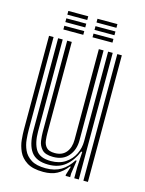

<svg xmlns="http://www.w3.org/2000/svg" viewBox="-113 -801 663 879"><g transform="rotate(15 218.5 -362.0)"><path d="M179 8.8Q128.8 8.8 101 -9Q73.2 -26.8 61.2 -53.4Q49.2 -80 46.6 -107.6Q44 -135.2 44 -155.2V-600H65.5V-159.2Q65.5 -140.2 67.8 -114.9Q70 -89.5 80.8 -65.6Q91.5 -41.8 116.2 -26Q141 -10.2 185.8 -10.2Q228.2 -10.2 257.8 -28.1Q287.2 -46 309 -80.5H314.2L304.8 -17.2V0H283.2L283 -6.2L295.5 -46.8H291.2Q269.8 -19.2 243.8 -5.2Q217.8 8.8 179 8.8ZM367.5 0V-600H389V0ZM204.8 -69.2Q167.5 -69.2 151.9 -86.1Q136.2 -103 133.1 -126.1Q130 -149.2 130 -167.5V-600H151.8V-168.8Q151.8 -151.8 154 -133Q156.2 -114.2 168 -101.2Q179.8 -88.2 208 -88.2Q243 -88.2 261.5 -110.9Q280 -133.5 280 -171V-600H302.5V-173Q302.5 -128.5 277.1 -98.9Q251.8 -69.2 204.8 -69.2ZM192 -29.5Q135.5 -29.8 111.2 -62.8Q87 -95.8 87 -160.8V-600H108.8V-163.5Q108.8 -109.5 127.9 -78.9Q147 -48.2 199.8 -48.2Q240.5 -48.2 268.1 -66.8Q295.8 -85.2 309.9 -114.2Q324 -143.2 324 -174.8V-600H345.8V0H324.2V-52L328.5 -126H323.2Q305.8 -82 273.5 -55.5Q241.2 -29 192 -29.5ZM238 -715.2V-732.8H332.5V-715.2ZM99.8 -715.2V-732.8H194.2V-715.2ZM99.8 -680V-697.8H194.2V-680ZM238 -680V-697.8H332.5V-680ZM99.8 -645V-662.5H194.2V-645ZM238 -645V-662.5H332.5V-645Z"/></g></svg>

Font: Big Shoulders Inline Display
Style: Bold
Weight: 700
Designer: Patric King
Foundry: XO Type Co
Version: Version 1.000